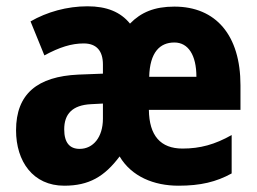

<svg xmlns="http://www.w3.org/2000/svg" viewBox="-20 -580 817 610"><path d="M534 -559C471 -559 428 -541 393 -505C363 -542 319 -560 258 -560C193 -560 129 -542 77 -512L121 -404C169 -430 207 -442 246 -442C287 -442 307 -418 307 -375V-346L229 -343C99 -337 31 -282 31 -166C31 -67 85 10 184 10C263 10 312 -19 360 -83C398 -19 469 10 547 10C617 10 667 -2 716 -29V-151C663 -121 616 -108 560 -108C490 -108 454 -149 453 -231H744V-309C744 -468 666 -559 534 -559ZM534 -445C578 -445 604 -405 604 -336H454C456 -414 488 -445 534 -445ZM269 -249 307 -251V-203C307 -144 276 -107 233 -107C202 -107 184 -126 184 -169C184 -218 210 -246 269 -249Z"/></svg>

Font: Noto Sans Gujarati Condensed ExtraBold
Style: Regular
Weight: 800
Width: 3
Designer: Jelle Bosma - Monotype Design Team, Universal Thirst
Foundry: Monotype Imaging Inc.
Version: Version 2.106